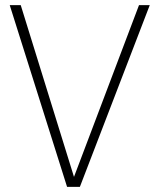

<svg xmlns="http://www.w3.org/2000/svg" viewBox="-20 -730 605 750"><path d="M523 -710H565L292 0H242L18 -710H61L269 -39Z"/></svg>

Font: Livvic ExtraLight
Style: Regular
Weight: 275
Designer: Jacques Le Bailly, Baron von Fonthausen
Version: Version 1.001; ttfautohint (v1.8.2)